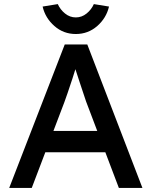

<svg xmlns="http://www.w3.org/2000/svg" viewBox="-20 -917 740 937"><path d="M296 -700H406L675 0H560L400 -422Q385 -469 369 -515Q358 -548 353 -564Q348 -580 337 -612L360 -613Q354 -598 347.5 -578Q341 -558 334 -535Q306 -450 294 -418L135 0H25ZM185 -278H503L549 -174H145ZM188 -885 262 -897Q274 -870 297.5 -851Q321 -832 350 -832Q379 -832 402.5 -851Q426 -870 438 -897L512 -885Q499 -829 454.5 -790Q410 -751 350 -751Q290 -751 245.5 -790Q201 -829 188 -885Z"/></svg>

Font: Easer Grotesk Variable
Style: Regular
Weight: 400
Designer: Boardeaser, Bonnie Shaver-Troup, Thomas Jockin
Foundry: Lexend
Version: Version 1.001;Glyphs 3.1.2 (3151)